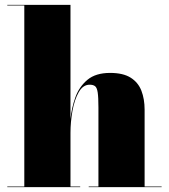

<svg xmlns="http://www.w3.org/2000/svg" viewBox="-20 -770 694 790"><path d="M10 -2.5H80V-747.5H10V-750H270V-280Q274.5 -326 290.2 -369.8Q306 -413.5 340 -441.8Q374 -470 433 -470Q486.5 -470 517.5 -450.5Q548.5 -431 561.8 -396.8Q575 -362.5 575 -319V-2.5H645V0H345V-2.5H385V-327.5Q385 -369.5 382 -389.5Q379 -409.5 371 -415.5Q363 -421.5 349 -421.5Q321.5 -421.5 304 -390.8Q286.5 -360 278.2 -314.2Q270 -268.5 270 -223V-2.5H310V0H10Z"/></svg>

Font: Bodoni* 72pt Fatface
Style: Regular
Weight: 900
Version: Version 2.3